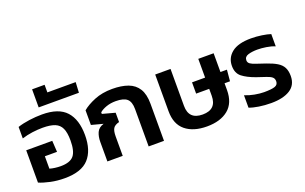

<svg xmlns="http://www.w3.org/2000/svg" viewBox="-89 -1175 2517 1587"><g transform="rotate(-20 1169.5 -381.5)"><path d="M260 10Q193 10 135 -2.5Q77 -15 37 -32V-316H266L272 -217H165V-108Q184 -102 210.5 -98.5Q237 -95 261 -95Q343 -95 376 -134Q409 -173 409 -268Q409 -336 391.5 -374.5Q374 -413 334.5 -429Q295 -445 227 -445Q183 -445 135.5 -438.5Q88 -432 44 -418V-519Q89 -534 147 -542Q205 -550 260 -550Q406 -550 471.5 -477.5Q537 -405 537 -268Q537 -134 471.5 -62Q406 10 260 10Z M255 -614V-773H365V-706H614L609 -614Z M636 0V-172Q636 -218 651.5 -253.5Q667 -289 713 -303L611 -330V-459Q652 -494 720.5 -522Q789 -550 877 -550Q958 -550 1015.5 -529Q1073 -508 1103.5 -459Q1134 -410 1134 -326V0H999V-329Q999 -392 969.5 -418.5Q940 -445 870 -445Q825 -445 787.5 -432Q750 -419 727 -399V-385L838 -355V-273Q798 -263 784.5 -240.5Q771 -218 771 -171V0Z M1510 10Q1391 10 1322 -46.5Q1253 -103 1253 -217V-540H1388V-215Q1388 -95 1510 -95Q1632 -95 1632 -215V-276H1517V-375H1632V-540H1767V-375H1824L1815 -276H1767V-217Q1767 -103 1698 -46.5Q1629 10 1510 10Z M2075 10Q2019 10 1967.5 2Q1916 -6 1884 -19V-128Q1922 -112 1967.5 -103.5Q2013 -95 2050 -95Q2115 -95 2144.5 -105Q2174 -115 2174 -146Q2174 -170 2158.5 -183Q2143 -196 2111 -206.5Q2079 -217 2029 -234Q1956 -260 1914.5 -292.5Q1873 -325 1873 -389Q1873 -461 1929 -505.5Q1985 -550 2098 -550Q2145 -550 2192 -543Q2239 -536 2269 -526V-418Q2236 -432 2193.5 -438.5Q2151 -445 2117 -445Q2070 -445 2035.5 -434.5Q2001 -424 2001 -392Q2001 -372 2018.5 -360Q2036 -348 2068.5 -338Q2101 -328 2146 -312Q2202 -293 2236.5 -272Q2271 -251 2286.5 -221Q2302 -191 2302 -146Q2302 -67 2241.5 -28.5Q2181 10 2075 10Z"/></g></svg>

Font: Kanit Medium
Style: Regular
Weight: 500
Designer: Katatrad Team
Foundry: CadsonDemak
Version: Version 2.000; ttfautohint (v1.8.3)